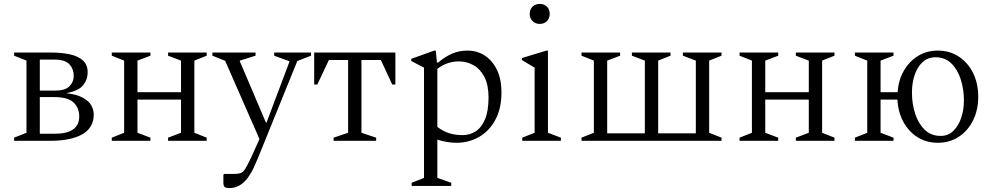

<svg xmlns="http://www.w3.org/2000/svg" viewBox="-20 -718 5058 979"><path d="M115 -409 52 -434V-450H242Q294 -450 336 -441Q378 -432 402.5 -410Q427 -388 427 -349Q427 -312 403.5 -283Q380 -254 317 -243Q371 -237 402 -220Q433 -203 445.5 -180.5Q458 -158 458 -134Q458 -67 400 -33.5Q342 0 235 0H52V-16L115 -41ZM260 -414H183V-256H262Q312 -256 334 -278Q356 -300 356 -331Q356 -366 334 -390Q312 -414 260 -414ZM256 -223H183V-36H258Q384 -36 384 -124Q384 -168 355 -195.5Q326 -223 256 -223Z M613 -409 550 -434V-450H747V-434L681 -409V-248H903V-409L837 -434V-450H1034V-434L971 -409V-41L1034 -16V0H837V-16L903 -41V-210H681V-41L747 -16V0H550V-16L613 -41Z M1152 241Q1130 241 1124.5 234.5Q1119 228 1119 212V173L1123 169H1169Q1194 169 1207 164.5Q1220 160 1231 142Q1242 124 1262 82L1303 -9L1128 -408L1063 -434V-450H1283V-434L1203 -409V-405L1336 -93H1339L1455 -401V-406L1378 -434V-450H1566V-434L1496 -407L1294 91Q1280 124 1271 143Q1262 162 1244 188Q1225 214 1201 227.5Q1177 241 1152 241Z M1582 -287V-450H1996V-287H1980L1922 -412H1823V-41L1898 -16V0H1681V-16L1755 -41V-412H1657L1598 -287Z M2079 230V214L2142 189V-373L2077 -407V-418L2194 -460H2202L2208 -399H2214Q2252 -431 2287.5 -445.5Q2323 -460 2364 -460Q2414 -460 2453 -434Q2492 -408 2514.5 -360.5Q2537 -313 2537 -247Q2537 -165 2506 -107.5Q2475 -50 2423 -20Q2371 10 2308 10Q2281 10 2256.5 5.5Q2232 1 2210 -6V189L2281 214V230ZM2320 -405Q2260 -405 2210 -367V-71Q2240 -48 2271 -38.5Q2302 -29 2339 -29Q2375 -29 2405 -48Q2435 -67 2453 -109.5Q2471 -152 2471 -221Q2471 -285 2450 -325.5Q2429 -366 2394.5 -385.5Q2360 -405 2320 -405Z M2732 -596Q2710 -596 2695.5 -610.5Q2681 -625 2681 -647Q2681 -670 2695.5 -684Q2710 -698 2732 -698Q2755 -698 2769 -684Q2783 -670 2783 -647Q2783 -625 2769 -610.5Q2755 -596 2732 -596ZM2643 0V-16L2706 -41V-373L2641 -412V-422L2766 -460H2774V-41L2840 -16V0Z M3008 -41V-409L2945 -434V-450H3142V-434L3076 -409V-38H3268V-409L3202 -434V-450H3399V-434L3336 -409V-38H3528V-409L3462 -434V-450H3659V-434L3596 -409V-41L3659 -16V0H2945V-16Z M3814 -409 3751 -434V-450H3948V-434L3882 -409V-248H4104V-409L4038 -434V-450H4235V-434L4172 -409V-41L4235 -16V0H4038V-16L4104 -41V-210H3882V-41L3948 -16V0H3751V-16L3814 -41Z M4402 -409 4339 -434V-450H4536V-434L4470 -409V-248H4557Q4561 -309 4588.5 -357Q4616 -405 4660.5 -432.5Q4705 -460 4762 -460Q4823 -460 4869.5 -429Q4916 -398 4942 -345Q4968 -292 4968 -225Q4968 -158 4942 -105Q4916 -52 4869.5 -21Q4823 10 4762 10Q4704 10 4658.5 -18.5Q4613 -47 4586 -97Q4559 -147 4556 -210H4470V-41L4536 -16V0H4339V-16L4402 -41ZM4776 -25Q4815 -25 4841.5 -51Q4868 -77 4881.5 -118.5Q4895 -160 4895 -205Q4895 -262 4879 -312.5Q4863 -363 4831 -394.5Q4799 -426 4750 -426Q4711 -426 4684 -401Q4657 -376 4643.5 -335Q4630 -294 4630 -246Q4630 -188 4646.5 -137.5Q4663 -87 4695.5 -56Q4728 -25 4776 -25Z"/></svg>

Font: Spectral Light
Style: Regular
Weight: 300
Designer: Jean-Baptiste Levee
Foundry: Production Type
Version: Version 2.001